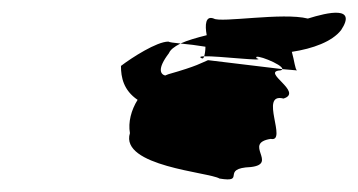

<svg xmlns="http://www.w3.org/2000/svg" viewBox="-20 -601 560 300"><path d="M169 -498C169 -480 173 -460 195 -445C185 -429 180 -410 183 -393C167 -341 307 -332 323 -322C366 -315 323 -338 372 -340C415 -345 359 -377 403 -384C430 -378 384 -457 423 -447C455 -457 387 -489 418 -491C419 -491 421 -492 421 -493L305 -507C295 -503 289 -498 243 -485C241 -484 240 -484 238 -483C231 -485 225 -493 244 -518C246 -523 252 -528 262 -533C251 -534 245 -535 243 -536C225 -536 186 -511 169 -498ZM262 -533C274 -532 289 -530 301 -528C301 -522 300 -516 299 -513C319 -514 400 -504 381 -510C374 -519 423 -500 421 -493L444 -491C441 -493 440 -506 436 -520C469 -525 499 -536 513 -554C538 -592 493 -582 461 -572C422 -582 325 -565 314 -572C301 -577 300 -562 303 -546C287 -542 273 -538 262 -533ZM295 -510C297 -509 298 -510 299 -513C293 -513 291 -512 295 -510Z"/></svg>

Font: bitstorm
Style: ulcnobl
Weight: 400
Version: Version 0.2